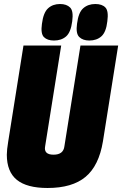

<svg xmlns="http://www.w3.org/2000/svg" viewBox="-20 -927 609 957"><path d="M217 10Q114 10 64 -30.5Q14 -71 14 -156Q14 -180 21 -222L97 -700H285L205 -198Q197 -156 247 -156Q296 -156 301 -198L381 -700H569L493 -222Q473 -101 406.5 -45.5Q340 10 217 10ZM425 -725Q393 -725 375 -742.5Q357 -760 364 -809Q371 -865 395 -886Q419 -907 455 -907Q489 -907 505.5 -889.5Q522 -872 515 -821Q509 -767 485.5 -746Q462 -725 425 -725ZM249 -725Q216 -725 199 -742Q182 -759 189 -808Q196 -864 219.5 -885.5Q243 -907 279 -907Q312 -907 329.5 -889.5Q347 -872 340 -821Q333 -766 309.5 -745.5Q286 -725 249 -725Z"/></svg>

Font: Georama SemiCondensed Black
Style: Italic
Weight: 900
Width: 4
Italic angle: -9°
Designer: Jean-Baptiste Levee
Foundry: Production Type
Version: Version 1.000